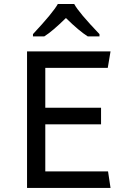

<svg xmlns="http://www.w3.org/2000/svg" viewBox="-20 -930 612 950"><path d="M526.9 0H113.8V-675.8H526.9L513.2 -594.2H204.1V-397H480V-314.9H204.1V-82H514.6ZM472.2 -750H414.1Q371.1 -776.9 306.2 -840.8Q239.7 -775.4 199.2 -750H143.1V-761.2Q242.2 -867.2 266.1 -910.2H347.2Q369.1 -868.7 472.2 -761.2Z"/></svg>

Font: Cadman
Style: Regular
Weight: 400
Designer: Paul James MIller
Foundry: High-Logic / Made with FontCreator
Version: Version 2.114;March 28, 2021;FontCreator 13.0.0.2683 64-bit